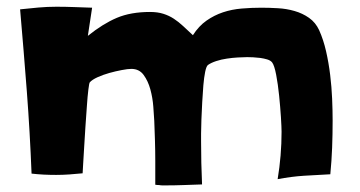

<svg xmlns="http://www.w3.org/2000/svg" viewBox="-20 -607 1073 573"><path d="M972.7 -247.1Q972.7 -206.1 971.2 -166.5Q969.7 -127 965.8 -86.9Q924.8 -85 887.2 -82.5Q849.6 -80.1 808.6 -72.3Q820.3 -142.6 820.3 -213.9Q820.3 -226.6 818.4 -257.3Q816.4 -288.1 813 -321.8Q809.6 -355.5 804.2 -383.8Q798.8 -412.1 792 -420.9Q787.1 -426.8 777.3 -429.7Q767.6 -432.6 756.8 -434.1Q746.1 -435.5 735.4 -436Q724.6 -436.5 717.8 -436.5Q706.1 -436.5 689.9 -435.5Q673.8 -434.6 657.2 -432.1Q640.6 -429.7 625.5 -424.8Q610.4 -419.9 600.6 -413.1Q595.7 -409.2 592.3 -392.6Q588.9 -376 586.9 -352.5Q585 -329.1 583.5 -301.8Q582 -274.4 581.1 -250.5Q580.1 -226.6 580.1 -208.5Q580.1 -190.4 580.1 -185.5Q580.1 -121.1 583 -56.6Q554.7 -55.7 527.8 -54.7Q501 -53.7 472.7 -53.7Q469.7 -53.7 464.8 -53.7Q460 -53.7 455.1 -54.7Q449.2 -54.7 443.4 -55.7V-127Q443.4 -157.2 442.4 -189.5Q441.4 -221.7 440.4 -246.1Q439.5 -262.7 437.5 -289.1Q435.5 -315.4 428.7 -340.3Q421.9 -365.2 408.7 -383.3Q395.5 -401.4 372.1 -401.4Q361.3 -401.4 343.3 -397.9Q325.2 -394.5 306.2 -389.2Q287.1 -383.8 271 -376.5Q254.9 -369.1 248 -361.3Q246.1 -359.4 243.7 -339.4Q241.2 -319.3 239.3 -290.5Q237.3 -261.7 234.9 -228Q232.4 -194.3 231 -165Q229.5 -135.7 228 -114.7Q226.6 -93.8 226.6 -89.8Q207 -87.9 187 -86.4Q167 -85 147.5 -85Q128.9 -85 110.4 -85.9Q91.8 -86.9 74.2 -88.9Q69.3 -212.9 60.1 -334Q50.8 -455.1 40 -579.1Q67.4 -582 94.2 -584.5Q121.1 -586.9 148.4 -586.9Q174.8 -586.9 201.2 -585.9Q227.5 -585 254.9 -584L242.2 -500Q287.1 -536.1 328.6 -553.7Q370.1 -571.3 427.7 -571.3Q450.2 -571.3 467.3 -565.9Q484.4 -560.5 498.5 -551.3Q512.7 -542 526.4 -529.3Q540 -516.6 555.7 -502Q573.2 -529.3 596.2 -545.4Q619.1 -561.5 645.5 -570.3Q671.9 -579.1 701.2 -581.5Q730.5 -584 759.8 -584Q783.2 -584 809.1 -582.5Q835 -581.1 858.9 -574.2Q882.8 -567.4 902.3 -553.7Q921.9 -540 932.6 -516.6Q945.3 -488.3 953.1 -454.1Q960.9 -419.9 965.3 -383.8Q969.7 -347.7 971.2 -312.5Q972.7 -277.3 972.7 -247.1Z"/></svg>

Font: Slackey
Style: Regular
Weight: 400
Designer: Squid
Foundry: Font Diner, Inc DBA Sideshow
Version: Version 1.001